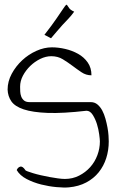

<svg xmlns="http://www.w3.org/2000/svg" viewBox="-20 -805 519 825"><path d="M51.8 -74.2Q56.6 -85.9 66.9 -88.9Q77.1 -91.8 88.9 -74.2Q88.9 -72.3 98.1 -68.8Q107.4 -65.4 121.6 -61Q135.7 -56.6 154.8 -52.2Q173.8 -47.9 192.4 -44.4Q210.9 -41 228.5 -38.6Q246.1 -36.1 258.8 -36.1Q292 -36.1 319.8 -50.3Q347.7 -64.5 367.7 -86.9Q387.7 -109.4 398.4 -138.2Q409.2 -167 409.2 -197.3Q409.2 -206.1 406.2 -228Q403.3 -250 396.5 -272Q389.6 -293.9 378.4 -311.5Q367.2 -329.1 351.6 -329.1Q250 -317.4 185.1 -319.8Q120.1 -322.3 82 -335Q43.9 -347.7 28.8 -369.6Q13.7 -391.6 12.7 -419.9Q12.7 -455.1 30.3 -487.8Q47.9 -520.5 75.2 -545.9Q102.5 -571.3 136.2 -586.4Q169.9 -601.6 203.1 -601.6Q230.5 -601.6 260.3 -594.7Q290 -587.9 315.4 -573.7Q340.8 -559.6 356.9 -536.6Q373 -513.7 373 -481.4Q349.6 -481.4 330.1 -494.6Q310.5 -507.8 291 -522.5Q271.5 -537.1 250 -550.3Q228.5 -563.5 200.2 -563.5Q176.8 -563.5 152.8 -551.8Q128.9 -540 109.9 -521.5Q90.8 -502.9 78.6 -480Q66.4 -457 66.4 -432.6Q66.4 -422.9 66.9 -411.6Q67.4 -400.4 71.3 -390.1Q75.2 -379.9 83.5 -373Q91.8 -366.2 107.4 -366.2H370.1Q386.7 -366.2 398.9 -356Q411.1 -345.7 419.4 -330.1Q427.7 -314.5 433.1 -294.9Q438.5 -275.4 441.9 -256.8Q445.3 -238.3 446.3 -222.2Q447.3 -206.1 447.3 -197.3Q447.3 -159.2 436.5 -125.5Q425.8 -91.8 404.3 -64.9Q382.8 -38.1 350.6 -21Q318.4 -3.9 276.4 0Q255.9 2 223.1 -1Q190.4 -3.9 157.2 -12.2Q124 -20.5 94.7 -35.6Q65.4 -50.8 51.8 -74.2ZM298.8 -754.9Q286.1 -737.3 273.4 -724.1Q260.7 -710.9 248.5 -697.8Q236.3 -684.6 224.6 -670.4Q212.9 -656.2 199.2 -640.6L170.9 -655.3Q205.1 -699.2 223.6 -726.6Q242.2 -753.9 251.5 -767.6Q260.7 -781.2 263.7 -783.7Q266.6 -786.1 269 -782.2Q271.5 -778.3 277.3 -770Q283.2 -761.7 298.8 -754.9Z"/></svg>

Font: Annie Use Your Telescope
Style: Regular
Weight: 400
Version: Version 1.003 2001